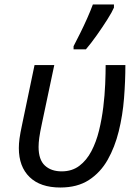

<svg xmlns="http://www.w3.org/2000/svg" viewBox="-20 -826 620 856"><path d="M249 10Q160 10 112 -36.5Q64 -83 64 -166Q64 -186 67 -208.5Q70 -231 79 -273L134 -536H222L167 -276Q158 -234 155 -211.5Q152 -189 152 -171Q152 -114 180 -88Q208 -62 255 -62Q301 -62 333.5 -86.5Q366 -111 387.5 -152Q409 -193 421.5 -244Q434 -295 440.5 -348.5Q447 -402 449 -451Q451 -500 451 -536H539Q539 -465 533 -388.5Q527 -312 509.5 -241Q492 -170 460 -113.5Q428 -57 376.5 -23.5Q325 10 249 10ZM308 -606V-620Q321 -645 337.5 -678Q354 -711 369 -745Q384 -779 394 -806H488V-792Q480 -773 458.5 -739Q437 -705 411.5 -669Q386 -633 363 -606Z"/></svg>

Font: Manna Sans
Style: Italic
Weight: 400
Italic angle: -12°
Designer: Monotype Design Team
Foundry: Monotype Imaging Inc.
Version: Version 2.001.1; ttfautohint (v1.8.2)